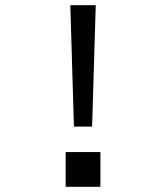

<svg xmlns="http://www.w3.org/2000/svg" viewBox="-20 -720 640 740"><path d="M265 -232H335L349 -700H251ZM233 0H367V-134H233Z"/></svg>

Font: CommitMonoNiceRocks
Style: Regular
Weight: 400
Monospace: yes
Designer: Eigil Nikolajsen
Foundry: Eigil Nikolajsen
Version: Version 1.143